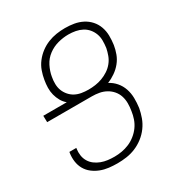

<svg xmlns="http://www.w3.org/2000/svg" viewBox="-175 -870 950 1005"><g transform="rotate(-30 300.0 -367.5)"><path d="M246 8Q220 8 194.5 5Q169 2 145.5 -7Q122 -16 102.5 -31Q83 -46 71 -67Q59 -88 55.5 -113.5Q52 -139 56 -165L57 -170H99L98 -166Q95 -145 98 -125Q101 -105 111 -88.5Q121 -72 136.5 -60.5Q152 -49 170.5 -42Q189 -35 209 -32.5Q229 -30 250 -30Q272 -30 294.5 -34Q317 -38 338.5 -47Q360 -56 379.5 -71.5Q399 -87 413 -106.5Q427 -126 434.5 -148Q442 -170 445 -192Q449 -215 449 -237.5Q449 -260 442.5 -280.5Q436 -301 422 -317.5Q408 -334 389 -344.5Q370 -355 348.5 -359Q327 -363 304 -363H34L33 -402H175Q159 -415 148.5 -433.5Q138 -452 132.5 -473Q127 -494 127.5 -516.5Q128 -539 132 -562Q136 -587 145 -612.5Q154 -638 171 -660Q188 -682 210 -698.5Q232 -715 257 -725Q282 -735 308 -739Q334 -743 360 -743Q388 -743 414.5 -738.5Q441 -734 464.5 -722Q488 -710 505.5 -690.5Q523 -671 532 -646Q541 -621 541.5 -593.5Q542 -566 538 -538Q534 -513 525 -488.5Q516 -464 499 -443Q482 -422 459.5 -406.5Q437 -391 413 -381Q437 -369 455 -348Q473 -327 482 -300.5Q491 -274 491.5 -245Q492 -216 488 -186Q483 -159 473.5 -132.5Q464 -106 446.5 -82Q429 -58 405.5 -40Q382 -22 355.5 -11Q329 0 301 4Q273 8 246 8ZM307 -402Q328 -402 349 -405Q370 -408 390.5 -415.5Q411 -423 430 -435.5Q449 -448 463 -465.5Q477 -483 484.5 -503.5Q492 -524 496 -544Q499 -566 499 -587.5Q499 -609 492 -628Q485 -647 472 -662.5Q459 -678 441 -687.5Q423 -697 402 -701Q381 -705 359 -705Q328 -705 296 -696.5Q264 -688 237 -668Q210 -648 194.5 -617.5Q179 -587 174 -556Q170 -535 170.5 -514Q171 -493 178 -475Q185 -457 198 -442Q211 -427 228 -418Q245 -409 265.5 -405.5Q286 -402 307 -402Z"/></g></svg>

Font: Iosevka XLt Ex Obl
Style: Regular
Weight: 200
Width: 7
Italic angle: -9°
Monospace: yes
Designer: Belleve Invis
Foundry: Belleve Invis
Version: Version 32.5.0; ttfautohint (v1.8.4)